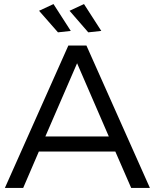

<svg xmlns="http://www.w3.org/2000/svg" viewBox="-20 -924 761 944"><path d="M328 -772 243 -904 172 -871 265 -765ZM478 -772 393 -904 322 -871 414 -765ZM625 0H717L405 -700H316L4 0H94L171 -179H547ZM203 -253 359 -613 515 -253Z"/></svg>

Font: Juman Normal
Style: Regular
Weight: 300
Designer: Bandar Raffah (Arabic) Julieta Ulanovsky (Latin)
Foundry: Caramella
Version: Version 5.022;PS 005.022;hotconv 1.0.88;makeotf.lib2.5.64775